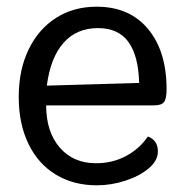

<svg xmlns="http://www.w3.org/2000/svg" viewBox="-20 -542 552 574"><path d="M36 -252Q36 -333 65.5 -394Q95 -455 147.5 -488.5Q200 -522 269 -522Q367 -522 422.5 -455.5Q478 -389 478 -275Q478 -247 470.5 -237Q463 -227 440 -227H118Q118 -148 158.5 -101Q199 -54 267 -54Q317 -54 357.5 -76Q398 -98 422 -134Q452 -123 452 -89Q452 -62 425 -39Q398 -16 355.5 -2Q313 12 269 12Q200 12 147 -20Q94 -52 65 -112Q36 -172 36 -252ZM396 -294Q394 -375 364 -416.5Q334 -458 273 -458Q209 -458 170 -414Q131 -370 120 -286Z"/></svg>

Font: Thasadith
Style: Bold
Weight: 700
Designer: Cadson Demak Co.,Ltd.
Foundry: Cadson Demak Co.,Ltd.
Version: Version 1.000; ttfautohint (v1.6)